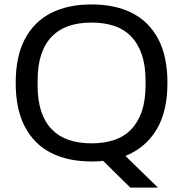

<svg xmlns="http://www.w3.org/2000/svg" viewBox="-20 -718 828 868"><path d="M569 130 446 9Q433 11 420 11.5Q407 12 394 12Q287 12 210.5 -27Q134 -66 92.5 -145Q51 -224 51 -343Q51 -463 92.5 -541.5Q134 -620 210.5 -659Q287 -698 394 -698Q501 -698 577.5 -659Q654 -620 695.5 -541.5Q737 -463 737 -343Q737 -213 687 -131Q637 -49 547 -13L694 130ZM394 -70Q450 -70 495.5 -85Q541 -100 572.5 -132.5Q604 -165 621 -214.5Q638 -264 638 -332V-353Q638 -422 621 -471.5Q604 -521 572.5 -553.5Q541 -586 495.5 -601Q450 -616 394 -616Q337 -616 292 -601Q247 -586 215 -553.5Q183 -521 166.5 -471.5Q150 -422 150 -353V-332Q150 -264 166.5 -214.5Q183 -165 215 -132.5Q247 -100 292 -85Q337 -70 394 -70Z"/></svg>

Font: Archivo SemiBold
Style: Regular
Weight: 400
Version: Version 2.001